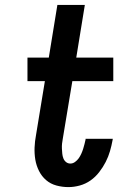

<svg xmlns="http://www.w3.org/2000/svg" viewBox="-20 -755 540 783"><path d="M259 8Q234 8 210 1.5Q186 -5 168 -20.5Q150 -36 139 -58Q128 -80 124 -104Q120 -128 121 -153.5Q122 -179 127 -205L163 -424H92V-520H179L214 -735H326L291 -520H442V-424H275L236 -189Q234 -179 233 -169Q232 -159 232.5 -148.5Q233 -138 234 -128Q235 -118 238.5 -109Q242 -100 249.5 -94Q257 -88 267 -88Q277 -88 286 -94.5Q295 -101 301 -109.5Q307 -118 311.5 -128Q316 -138 319 -147.5Q322 -157 324.5 -167Q327 -177 329 -186V-189H440L439 -183Q435 -161 428.5 -138.5Q422 -116 411 -94.5Q400 -73 384.5 -53Q369 -33 349 -19Q329 -5 305.5 1.5Q282 8 259 8Z"/></svg>

Font: Iosevka Oblique
Style: Bold
Weight: 700
Italic angle: -9°
Monospace: yes
Designer: Belleve Invis
Foundry: Belleve Invis
Version: Version 32.5.0; ttfautohint (v1.8.4)